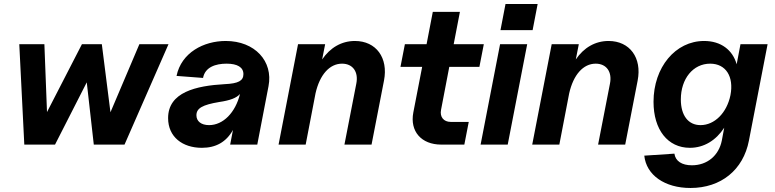

<svg xmlns="http://www.w3.org/2000/svg" viewBox="-20 -720 3860 956"><path d="M101 0H254L412 -310L447 0H600L819 -500H674L530 -161L487 -500H388L214 -162L201 -500H76Z M985 16C1054 16 1106 -12 1140 -73L1126 0H1261L1317 -291C1341 -415 1249 -516 1104 -516C994 -516 883 -458 859 -342L991 -332C1001 -386 1054 -403 1108 -403C1162 -403 1192 -385 1192 -351C1192 -318 1167 -304 1099 -301C956 -293 817 -261 817 -132C817 -38 889 16 985 16ZM1021 -97C982 -97 958 -116 958 -146C958 -181 988 -198 1071 -212C1126 -220 1157 -232 1175 -252C1152 -159 1091 -97 1021 -97Z M1754 -303 1695 0H1830L1892 -319C1914 -432 1853 -516 1747 -516C1681 -516 1624 -483 1584 -424L1599 -500H1464L1367 0H1502L1551 -255C1572 -348 1621 -403 1683 -403C1737 -403 1766 -362 1754 -303Z M2177 0H2292L2314 -113H2224C2189 -113 2169 -138 2176 -173L2217 -387H2367L2389 -500H2239L2270 -661H2135L2104 -500H1996L1974 -387H2082L2038 -160C2020 -66 2078 0 2177 0Z M2373 0H2508L2605 -500H2470ZM2472 -570H2632L2657 -700H2497Z M3017 -303 2958 0H3093L3155 -319C3177 -432 3116 -516 3010 -516C2944 -516 2887 -483 2847 -424L2862 -500H2727L2630 0H2765L2814 -255C2835 -348 2884 -403 2946 -403C3000 -403 3029 -362 3017 -303Z M3418 216C3570 216 3681 126 3709 -20L3802 -500H3667L3648 -400C3628 -471 3570 -516 3486 -516C3343 -516 3234 -385 3234 -213C3234 -74 3305 16 3415 16C3485 16 3545 -21 3586 -84L3574 -20C3559 55 3501 103 3425 103C3375 103 3343 82 3338 45L3188 55C3198 152 3290 216 3418 216ZM3468 -97C3407 -97 3370 -145 3370 -225C3370 -328 3431 -403 3516 -403C3594 -403 3635 -339 3617 -246C3599 -158 3538 -97 3468 -97Z"/></svg>

Font: Uncut Sans
Style: Bold Italic
Weight: 700
Italic angle: -11°
Designer: Kasper Nordkvist
Foundry: UNCUT.wtf
Version: Version 1.304;Glyphs 3.2 (3246)